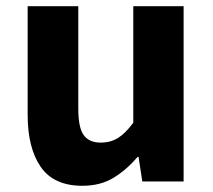

<svg xmlns="http://www.w3.org/2000/svg" viewBox="-20 -584 686 618"><path d="M245 14Q153 14 111 -47Q69 -108 69 -214V-564H232V-234Q232 -173 249.5 -149Q267 -125 304 -125Q336 -125 360 -140Q384 -155 409 -189V-564H571V0H438L426 -79H423Q387 -37 345 -11.5Q303 14 245 14Z"/></svg>

Font: Noto Sans SC ExtraBold
Style: Regular
Weight: 800
Designer: Ryoko NISHIZUKA 西塚涼子 (kana, bopomofo & ideographs); Paul D. Hunt (Latin, Greek & Cyrillic); Sandoll Communications 산돌커뮤니
Foundry: Adobe
Version: Version 2.004-H2;hotconv 1.0.118;makeotfexe 2.5.65603